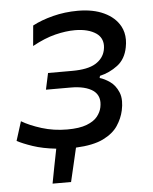

<svg xmlns="http://www.w3.org/2000/svg" viewBox="-49 -550 582 729"><g transform="rotate(-5 242.0 -185.0)"><path d="M122 138Q128 105.5 134.5 72.5Q141 39.5 147.5 7Q96.5 1.5 58.8 -11.2Q21 -24 0 -35.5L23 -108.5Q53 -90.5 98.8 -76.2Q144.5 -62 195.5 -62Q242.5 -62 270.2 -72.8Q298 -83.5 311.2 -100.2Q324.5 -117 328 -135Q330 -145 330 -153.5Q330 -182 308 -198.5Q278.5 -219.5 222.5 -219.5H128L141.5 -282H233.5Q293 -282 323 -300.2Q353 -318.5 360 -350Q362 -359.5 362 -367.5Q362 -397 338.5 -414Q308 -435 257 -435Q222.5 -435 182 -425Q141.5 -415 94 -389L101 -466.5Q133.5 -484 179.2 -495.8Q225 -507.5 274.5 -507.5Q333 -507.5 374.2 -488Q415.5 -468.5 434.5 -434Q447 -411 447 -382.5Q447 -368.5 444 -353.5Q435.5 -309 404.8 -285.8Q374 -262.5 337 -254L335 -246Q353 -241 373.5 -226.8Q394 -212.5 405.5 -185.5Q412 -170.5 412 -150.5Q412 -134.5 408 -116Q401.5 -86 383.2 -58.5Q365 -31 326.8 -12.2Q288.5 6.5 222.5 9.5Q215 41.5 207.5 74L192.5 138Z"/></g></svg>

Font: Heraclito
Style: Italic
Weight: 400
Italic angle: -12°
Designer: Kostas Bartsokas (font) & Cristiano Sobral (main changes)
Foundry: Kostas Bartsokas (font) & Cristiano Sobral (main changes)
Version: Version 1.00;July 8, 2020;FontCreator 13.0.0.2655 64-bit